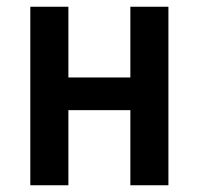

<svg xmlns="http://www.w3.org/2000/svg" viewBox="-20 -550 590 570"><path d="M70 0V-530H183V-320H367V-530H480V0H367V-223H183V0Z"/></svg>

Font: Lode Term
Style: Bold
Weight: 700
Monospace: yes
Designer: Belleve Invis
Foundry: Belleve Invis
Version: Version 29.2.0